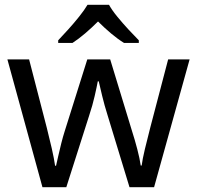

<svg xmlns="http://www.w3.org/2000/svg" viewBox="-20 -786 826 805"><path d="M431 -303Q418 -344 408.5 -383.5Q399 -423 394 -445H390Q386 -423 377 -383.5Q368 -344 354 -302L258 -1H158L11 -537H102L176 -251Q187 -208 197 -164Q207 -120 211 -91H215Q219 -108 224.5 -133Q230 -158 237 -185.5Q244 -213 251 -235L346 -537H442L534 -235Q545 -201 555.5 -161Q566 -121 570 -92H574Q577 -117 587.5 -161Q598 -205 610 -251L685 -537H775L626 -1H523ZM437 -766Q449 -744 471.5 -716.5Q494 -689 518.5 -662.5Q543 -636 562 -617V-606H500Q474 -622 446 -645.5Q418 -669 391 -696Q364 -669 337 -646Q310 -623 284 -606H224V-617Q243 -637 266.5 -663Q290 -689 312 -716.5Q334 -744 347 -766Z"/></svg>

Font: Noto Sans Chorasmian
Style: Regular
Weight: 400
Designer: Federico Parra Barrios
Foundry: Google LLC
Version: Version 1.004; ttfautohint (v1.8.4.7-5d5b)